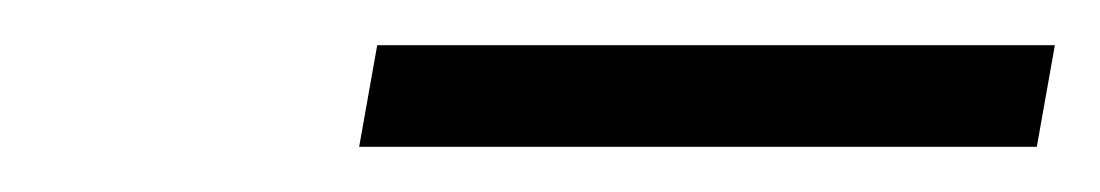

<svg xmlns="http://www.w3.org/2000/svg" viewBox="-20 -706 487 85"><path d="M147 -686H447L439 -641H139Z"/></svg>

Font: Be Vietnam
Style: Italic
Weight: 400
Italic angle: -9.33299°
Designer: Gabriel Lam
Foundry: TypeRant
Version: Version 3.000